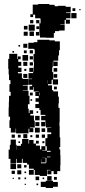

<svg xmlns="http://www.w3.org/2000/svg" viewBox="-20 -919 421 956"><path d="M269 -890H307V-885H332V-857H309V-854H331V-828H309V-821H328V-801H308V-820H302V-797H280V-795H302V-767H275V-764H254V-755H248V-731H208V-732H179V-759H177V-742H159V-760H176V-803H182V-824H181V-828H155V-846H145V-834H131V-848H143V-896H170V-899H226V-895H252V-888H269ZM341 -878H355V-864H341ZM375 -868V-874H381V-868ZM361 -828H335V-854H361ZM130 -819H146V-803H130ZM160 -803V-819H176V-803ZM123 -796H153V-766H123ZM99 -790H117V-772H99ZM161 -774V-788H175V-774ZM149 -762V-740H127V-762ZM98 -761H118V-741H98ZM276 -175H280V-146H281V-96H280V-67H265V-52H247V-67H236V-51H216V-71H232V-73H214V-43H178V-48H153V-73H148V-79H124V-100H115V-108H93V-128H89V-108H63V-128H60V-107H32V-128H23V-174H29V-198H33V-224H59V-198H63V-174H64V-193H84V-203H90V-227H122V-204H125V-222H147V-204H159V-194H179V-175H186V-191H206V-171H190V-169H213V-191H206V-231H216V-251H235V-260H215V-282H235V-284H209V-311H207V-290H185V-312H206V-320H185V-342H206V-347H182V-371H176V-381H156V-401H173V-412H157V-430H173V-441H156V-461H173V-463H148V-485H145V-472H127V-490H140V-497H122V-525H140V-527H122V-555H145V-561H126V-581H146V-562H148V-589H149V-612H147V-650H153V-673H148V-676H121V-706H148V-709H166V-721H226V-718H253V-713H278V-669H274V-643H270V-617H246V-612H267V-590H245V-611H243V-584H240V-560H245V-524H269V-498H243V-522H237V-500H219V-494H239V-470H245V-464H269V-438H273V-404H271V-382H277V-310H276V-292H277V-235H280V-187H276ZM96 -701H116V-681H96ZM72 -695H80V-687H72ZM128 -669H144V-653H128ZM113 -668V-654H99V-668ZM42 -665H50V-657H42ZM25 -548H23V-576H21V-626H26V-651H66V-626H69V-638H83V-624H71V-611H86V-591H71V-582H87V-560H69V-554H89V-529H94V-526H121V-496H94V-493H118V-469H94V-467H122V-442H127V-400H119V-378H123V-356H127V-370H145V-352H131V-344H149V-318H153V-284H129V-281H146V-261H126V-278H122V-255H60V-279H58V-259H34V-282H27V-320H30V-338H23V-384H24V-413H25V-442H33V-462H27V-500H32V-520H25ZM92 -645H120V-617H92ZM144 -623H128V-639H144ZM96 -611H116V-591H96ZM144 -593H128V-609H144ZM247 -580H265V-562H247ZM101 -566V-576H111V-566ZM116 -531H96V-551H116ZM265 -532H247V-550H265ZM215 -519H214V-504H215ZM263 -488V-474H249V-488ZM129 -458H143V-444H129ZM176 -444H178V-458H176ZM140 -425V-417H132V-425ZM162 -357V-365H170V-357ZM177 -320H155V-342H177ZM176 -311V-291H156V-311ZM178 -259H154V-283H178ZM187 -280H205V-262H187ZM116 -251V-231H96V-251ZM54 -249V-233H38V-249ZM174 -249V-233H158V-249ZM188 -249H204V-233H188ZM69 -248H83V-234H69ZM141 -246V-236H131V-246ZM159 -218H173V-204H159ZM201 -216V-206H191V-216ZM80 -215V-207H72V-215ZM214 -163H232V-168H214ZM231 -136V-139H214V-136ZM211 -109V-133H190V-132H207V-110H185V-127H184V-106H208V-109ZM60 -77H32V-105H60ZM86 -81H66V-101H86ZM112 -85H100V-97H112ZM148 -49H124V-73H148ZM86 -51H66V-71H86ZM54 -53H38V-69H54ZM110 -57H102V-65H110ZM215 -20V-42H237V-20ZM175 -22H157V-40H175ZM249 -24V-38H263V-24ZM81 -26H71V-36H81ZM110 -27H102V-35H110ZM192 -27V-35H200V-27ZM49 -28H43V-34H49ZM208 -19H244V-13H268V11H244V17H208V12H183V-14H208ZM170 3H162V-5H170ZM109 2H103V-4H109Z"/></svg>

Font: Rubik-Storm
Style: Regular
Weight: 400
Designer: NaN (generative design), Hubert & Fischer (Rubik source font outlines)
Foundry: NaN, Hubert & Fischer
Version: Version 1.000